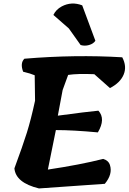

<svg xmlns="http://www.w3.org/2000/svg" viewBox="-20 -1059 723 1079"><path d="M442 -1029 516 -830Q505 -813 480.5 -806Q456 -799 433 -806L367 -899L280 -975Q295 -1006 327 -1023Q382 -1052 442 -1029ZM510 -642Q416 -646 363 -638L332 -553L305 -409Q468 -431 533 -437Q575 -391 530 -315Q391 -328 294 -328L249 -106Q430 -133 560 -166Q590 -157 598 -131Q614 -80 569 -26L199 0Q68 -32 61 -113Q108 -240 131 -313.5Q154 -387 177 -493L175 -636Q152 -646 110 -656Q92 -704 117 -729Q403 -753 667 -737Q694 -686 675 -640Q656 -594 598 -564Z"/></svg>

Font: Tillana
Style: Bold
Weight: 700
Designer: Lipi Raval (Devanagari, Latin), Jonny Pinhorn (Latin)
Foundry: Indian Type Foundry
Version: Version 2.002;PS 1.0;hotconv 1.0.79;makeotf.lib2.5.61930; tt